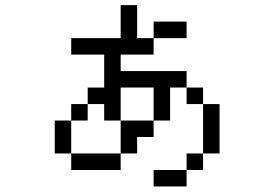

<svg xmlns="http://www.w3.org/2000/svg" viewBox="-20 -582 1040 728"><path d="M687.5 -437.5V-500H562.5V-437.5H500Q500 -437.5 500 -562.5H437.5Q437.5 -562.5 437.5 -437.5H250V-375H375Q375 -375 375 -250H312.5V-187.5H250V-125H187.5Q187.5 -125 187.5 0H250V62.5H437.5V0H250Q250 0 250 -125H312.5V-187.5H375V-125H437.5Q437.5 -125 437.5 0H500V-62.5H562.5V-125H437.5Q437.5 -125 437.5 -250H562.5Q562.5 -250 562.5 -125H625Q625 -125 625 -250H687.5V-187.5H750V0H687.5V62.5H562.5V125H687.5V62.5H750V0H812.5V-187.5H750V-250H687.5V-312.5H437.5V-375H562.5V-437.5Z"/></svg>

Font: CalcUnifontExMono
Style: Regular
Weight: 500
Version: Version 15.0.06